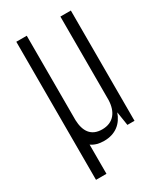

<svg xmlns="http://www.w3.org/2000/svg" viewBox="-178 -634 720 843"><g transform="rotate(-30 182.0 -213.0)"><path d="M327 -3V-562H274V-139C272 -80 243 -41 186 -41C129 -41 106 -79 104 -135V-563H51V137H104V-11C121 1 142 7 168 7C226 7 263 -24 280 -73L291 -3Z"/></g></svg>

Font: Modon Arabic
Style: Regular
Weight: 400
Designer: Ahmedzaza
Foundry: Ahmedzaza
Version: Version 2.010